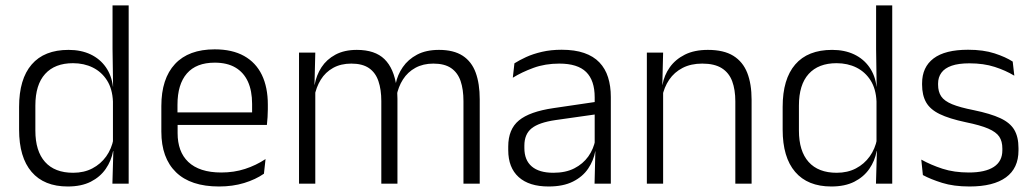

<svg xmlns="http://www.w3.org/2000/svg" viewBox="-20 -683 3844 714"><path d="M232 10.5Q144 10.5 97.5 -43.8Q51 -98 51 -201V-285.5Q51 -389 97.8 -443.2Q144.5 -497.5 235 -497.5Q281.5 -497.5 316.8 -480.8Q352 -464 373.5 -433.2Q395 -402.5 400 -361H420L400 -305.5Q398 -352.5 378 -384Q358 -415.5 325.2 -431.8Q292.5 -448 251.5 -448Q184 -448 147.8 -408Q111.5 -368 111.5 -290.5V-197.5Q111.5 -121 147.5 -80.8Q183.5 -40.5 252 -40.5Q292.5 -40.5 323.5 -56.8Q354.5 -73 374.8 -101.2Q395 -129.5 402 -166L418 -121H400.5Q394 -85 373.2 -55Q352.5 -25 317.5 -7.2Q282.5 10.5 232 10.5ZM398 0 401.5 -122 400 -142V-347.5L400.5 -362L398.5 -500.5V-663H458.5V0Z M794.5 10.5Q689 10.5 634.5 -42.5Q580 -95.5 580 -193.5V-288.5Q580 -390.5 630.8 -445Q681.5 -499.5 778.5 -499.5Q843.5 -499.5 887.5 -475Q931.5 -450.5 953.8 -404.5Q976 -358.5 976 -294V-276.5Q976 -262 975 -247.5Q974 -233 972.5 -218.5H916.5Q917.5 -240.5 917.5 -260.2Q917.5 -280 917.5 -296.5Q917.5 -345.5 901.8 -379.8Q886 -414 855.2 -432Q824.5 -450 778.5 -450Q710 -450 675 -409.8Q640 -369.5 640 -293.5V-246L640.5 -238V-187.5Q640.5 -154 650.2 -127Q660 -100 680.2 -80.8Q700.5 -61.5 731.2 -51.5Q762 -41.5 803 -41.5Q850.5 -41.5 891.2 -54.8Q932 -68 967.5 -91.5L961.5 -37Q930.5 -15.5 888 -2.5Q845.5 10.5 794.5 10.5ZM611.5 -218.5V-265H959V-218.5Z M1703.5 0V-307Q1703.5 -350.5 1692.8 -381.8Q1682 -413 1657.5 -429.8Q1633 -446.5 1591.5 -446.5Q1553.5 -446.5 1524.8 -430.8Q1496 -415 1478.5 -387.5Q1461 -360 1454.5 -325.5L1443 -371H1451.5Q1458 -404.5 1477.8 -433.2Q1497.5 -462 1531 -479.8Q1564.5 -497.5 1612.5 -497.5Q1667 -497.5 1700.5 -475.8Q1734 -454 1749 -412.8Q1764 -371.5 1764 -313.5V0ZM1092 0V-487.5H1152.5L1149.5 -366.5L1152.5 -363.5V0ZM1398 0V-307Q1398 -350 1387.2 -381.5Q1376.5 -413 1352 -429.8Q1327.5 -446.5 1286.5 -446.5Q1247.5 -446.5 1218.8 -430.5Q1190 -414.5 1172.8 -386.5Q1155.5 -358.5 1149 -322.5L1135.5 -367.5H1150Q1156.5 -403.5 1175.5 -432.8Q1194.5 -462 1227.5 -479.8Q1260.5 -497.5 1307 -497.5Q1374.5 -497.5 1409.8 -463Q1445 -428.5 1454.5 -360.5Q1456.5 -350 1457.2 -338.8Q1458 -327.5 1458 -316V0Z M2191 0 2194 -121.5 2191.5 -131V-288.5V-321Q2191.5 -384 2159.8 -415.2Q2128 -446.5 2060 -446.5Q2007 -446.5 1963.5 -430.5Q1920 -414.5 1887 -394L1893 -447.5Q1911 -459 1936.5 -470.8Q1962 -482.5 1995.2 -490.2Q2028.5 -498 2068.5 -498Q2117.5 -498 2152.2 -486Q2187 -474 2209 -451Q2231 -428 2241.2 -395.5Q2251.5 -363 2251.5 -322.5V0ZM2020 10.5Q1947.5 10.5 1908.8 -24.5Q1870 -59.5 1870 -125V-138Q1870 -202.5 1909.8 -235.2Q1949.5 -268 2038.5 -281L2201.5 -305L2204.5 -259L2046 -236.5Q1984 -227.5 1957 -205.8Q1930 -184 1930 -141.5V-132.5Q1930 -87.5 1957.5 -64Q1985 -40.5 2038 -40.5Q2083.5 -40.5 2115.8 -57Q2148 -73.5 2167.8 -101.2Q2187.5 -129 2194 -163.5L2206 -120.5H2193.5Q2187.5 -86 2167.2 -56Q2147 -26 2110.8 -7.8Q2074.5 10.5 2020 10.5Z M2714.5 0V-306Q2714.5 -349.5 2702.8 -381Q2691 -412.5 2664 -429.5Q2637 -446.5 2591.5 -446.5Q2549.5 -446.5 2518.5 -430.5Q2487.5 -414.5 2468.5 -386.5Q2449.5 -358.5 2442.5 -322.5L2430 -367.5H2443.5Q2450 -403.5 2470.8 -432.8Q2491.5 -462 2526.8 -479.8Q2562 -497.5 2612.5 -497.5Q2671.5 -497.5 2707 -475.5Q2742.5 -453.5 2758.8 -412.2Q2775 -371 2775 -312V0ZM2385.5 0V-487.5H2446L2443 -367L2446 -364V0Z M3071.5 10.5Q2983.5 10.5 2937 -43.8Q2890.5 -98 2890.5 -201V-285.5Q2890.5 -389 2937.2 -443.2Q2984 -497.5 3074.5 -497.5Q3121 -497.5 3156.2 -480.8Q3191.5 -464 3213 -433.2Q3234.5 -402.5 3239.5 -361H3259.5L3239.5 -305.5Q3237.5 -352.5 3217.5 -384Q3197.5 -415.5 3164.8 -431.8Q3132 -448 3091 -448Q3023.5 -448 2987.2 -408Q2951 -368 2951 -290.5V-197.5Q2951 -121 2987 -80.8Q3023 -40.5 3091.5 -40.5Q3132 -40.5 3163 -56.8Q3194 -73 3214.2 -101.2Q3234.5 -129.5 3241.5 -166L3257.5 -121H3240Q3233.5 -85 3212.8 -55Q3192 -25 3157 -7.2Q3122 10.5 3071.5 10.5ZM3237.5 0 3241 -122 3239.5 -142V-347.5L3240 -362L3238 -500.5V-663H3298V0Z M3585.5 10.5Q3526.5 10.5 3483.5 -3Q3440.5 -16.5 3412 -32L3406 -89.5Q3442 -69.5 3485 -55.5Q3528 -41.5 3583 -41.5Q3643.5 -41.5 3675.5 -62.2Q3707.5 -83 3707.5 -124V-131Q3707.5 -157.5 3696 -174.8Q3684.5 -192 3655 -204.8Q3625.5 -217.5 3571.5 -228.5Q3510 -241.5 3474.5 -258.8Q3439 -276 3424 -302.5Q3409 -329 3409 -368V-373Q3409 -433.5 3451.8 -465.8Q3494.5 -498 3580 -498Q3637 -498 3678.5 -484.5Q3720 -471 3746 -454L3752 -401.5Q3720 -421 3679 -434.2Q3638 -447.5 3585 -447.5Q3544.5 -447.5 3518.8 -438.5Q3493 -429.5 3480.8 -412.5Q3468.5 -395.5 3468.5 -372.5V-368Q3468.5 -342 3480 -324.8Q3491.5 -307.5 3520.5 -295.5Q3549.5 -283.5 3600.5 -273.5Q3663.5 -260.5 3700 -243.5Q3736.5 -226.5 3752 -200Q3767.5 -173.5 3767.5 -132.5V-123.5Q3767.5 -57.5 3721 -23.5Q3674.5 10.5 3585.5 10.5Z"/></svg>

Font: Anek Tamil Medium Light
Style: Regular
Weight: 300
Version: Version 1.003